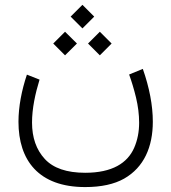

<svg xmlns="http://www.w3.org/2000/svg" viewBox="-20 -551 702 787"><path d="M269.5 -482.9 317.9 -434.6 366.2 -482.9 317.9 -531.2ZM340.8 -372.6 389.2 -324.2 437.5 -372.6 389.2 -420.9ZM198.2 -372.6 246.6 -324.2 295.4 -372.6 246.6 -420.9ZM329.1 157.2C253.4 157.2 198.2 138.2 163.6 100.6C128.9 63 111.3 13.2 111.3 -48.8C111.3 -106 124.5 -167.5 142.1 -224.6L90.3 -245.1C68.8 -181.2 55.7 -113.8 55.7 -51.8C55.7 106 138.2 215.8 329.1 215.8C395 215.8 448.2 204.1 488.8 181.2C570.3 134.8 606.4 50.8 606.4 -52.2C606.4 -118.7 592.3 -192.4 565.4 -268.6L509.3 -245.6C519.5 -217.3 529.3 -185.5 537.6 -150.9C545.9 -116.2 550.3 -81.5 550.3 -47.9C550.3 -10.3 543.5 23.9 529.8 55.2C502.4 117.2 440.4 157.2 329.1 157.2Z"/></svg>

Font: Vazirmatn ExtraLight
Style: Regular
Weight: 200
Designer: Saber Rastikerdar
Foundry: Saber Rastikerdar
Version: Version 33.003